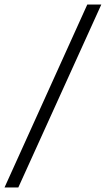

<svg xmlns="http://www.w3.org/2000/svg" viewBox="-31 -727 468 849"><path d="M50 102H-11L355 -707H417Z"/></svg>

Font: Hind Jalandhar Light
Style: Regular
Weight: 300
Designer: Namrata Goyal
Foundry: Indian Type Foundry
Version: Version 0.702;PS 1.0;hotconv 1.0.81;makeotf.lib2.5.63406